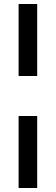

<svg xmlns="http://www.w3.org/2000/svg" viewBox="-20 -740 279 960"><path d="M73 -360V-720H166V-360ZM73 200V-160H166V200Z"/></svg>

Font: Chivo Medium SemiBold
Style: Regular
Weight: 600
Version: Version 2.002